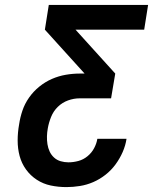

<svg xmlns="http://www.w3.org/2000/svg" viewBox="-20 -755 640 783"><path d="M251 8Q218 8 187 1.5Q156 -5 130 -22Q104 -39 86 -64Q68 -89 60 -119Q52 -149 52 -182Q52 -215 58 -248Q62 -276 71.5 -304Q81 -332 98.5 -357Q116 -382 140 -401.5Q164 -421 191.5 -433Q219 -445 248 -450Q277 -455 305 -455H325L163 -634L179 -735H584L568 -634H288L450 -455L433 -354H305Q281 -354 257.5 -345.5Q234 -337 216 -319.5Q198 -302 188.5 -278.5Q179 -255 175 -232Q172 -216 171.5 -199.5Q171 -183 173.5 -167Q176 -151 182.5 -137Q189 -123 200.5 -112.5Q212 -102 227.5 -97.5Q243 -93 259 -93Q279 -93 299.5 -98.5Q320 -104 337 -118Q354 -132 364 -151Q374 -170 377 -189H496Q492 -162 480.5 -135.5Q469 -109 451.5 -85Q434 -61 410.5 -42.5Q387 -24 360.5 -12.5Q334 -1 306 3.5Q278 8 251 8Z"/></svg>

Font: Iosevka Aile Oblique
Style: Bold
Weight: 700
Italic angle: -9°
Designer: Belleve Invis
Foundry: Belleve Invis
Version: Version 31.1.0; ttfautohint (v1.8.4)